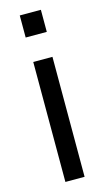

<svg xmlns="http://www.w3.org/2000/svg" viewBox="-111 -734 424 773"><g transform="rotate(-15 101.0 -347.5)"><path d="M61 -500H141V0H61ZM145 -603V-695H57V-603Z"/></g></svg>

Font: CyStack Display
Style: Regular
Weight: 400
Designer: Weizhong Zhang
Foundry: 本地遙控
Version: Version 1.000;Glyphs 3.1.2 (3151)